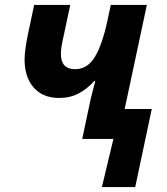

<svg xmlns="http://www.w3.org/2000/svg" viewBox="-20 -566 679 782"><path d="M395 195.8 441.9 0H314.9L346.2 -147.9Q350.1 -167.5 356.4 -190.9Q362.8 -214.4 368.2 -235.8H363.8Q335 -203.6 300 -185.3Q265.1 -167 221.2 -167Q154.3 -167 117.2 -209.5Q80.1 -252 80.1 -324.2Q80.1 -342.3 84 -370.6Q87.9 -398.9 94.2 -428.2L119.1 -545.9H266.1L235.8 -403.8Q228 -368.7 228 -346.2Q228 -284.2 286.1 -284.2Q336.4 -284.2 366.7 -334.7Q397 -385.3 418 -483.9L431.2 -545.9H578.1L487.8 -122.1H598.1L530.8 195.8Z"/></svg>

Font: Open Sans
Style: Bold Italic
Weight: 700
Italic angle: -12°
Designer: Monotype Design Team
Foundry: Monotype Imaging Inc.
Version: Version 3.003; ttfautohint (v1.8.4)